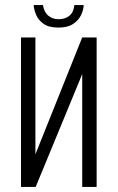

<svg xmlns="http://www.w3.org/2000/svg" viewBox="-20 -739 465 759"><path d="M63 0V-591H120V-129L305 -591H362V0H305V-446L121 0ZM211 -630Q173 -630 152 -645Q131 -660 122.5 -681Q114 -702 113 -719H150Q154 -691 171 -677Q188 -663 212 -663Q237 -663 254 -676.5Q271 -690 274 -719H311Q310 -699 300 -678.5Q290 -658 268.5 -644Q247 -630 211 -630Z"/></svg>

Font: Alumni Sans
Style: Regular
Weight: 400
Designer: Robert E. Leuschke
Foundry: Robert E. Leuschke
Version: Version 1.018